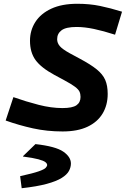

<svg xmlns="http://www.w3.org/2000/svg" viewBox="-20 -684 667 1018"><path d="M311 -111Q364 -111 385.5 -126Q407 -141 407 -170Q407 -186 401.5 -198Q396 -210 377.5 -224Q359 -238 320 -259L268 -287Q198 -325 168.5 -365.5Q139 -406 139 -468Q139 -523 167.5 -567.5Q196 -612 252 -638Q308 -664 390 -664Q455 -664 510.5 -652.5Q566 -641 627 -622L590 -500Q528 -520 478 -530.5Q428 -541 386 -541Q330 -541 306.5 -523.5Q283 -506 283 -476Q283 -456 297 -439.5Q311 -423 351 -401L403 -373Q461 -342 493 -316Q525 -290 538 -260Q551 -230 551 -186Q551 -127 524 -82Q497 -37 444 -12Q391 13 312 13Q229 13 154.5 -3.5Q80 -20 10 -45L51 -169Q119 -145 185.5 -128Q252 -111 311 -111ZM95 314 87 252V250Q155 235 185 224.5Q215 214 222.5 205.5Q230 197 230 191Q230 183 220.5 175.5Q211 168 183.5 160.5Q156 153 102 146V144L168 80Q275 92 315.5 120Q356 148 356 183Q356 203 345.5 222.5Q335 242 307 259.5Q279 277 227.5 291Q176 305 95 314Z"/></svg>

Font: Intel One Mono Light
Style: Italic
Weight: 300
Italic angle: -16°
Monospace: yes
Designer: Fred Shallcrass
Foundry: Frere-Jones Type LLC
Version: Version 1.004